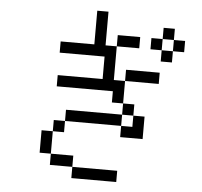

<svg xmlns="http://www.w3.org/2000/svg" viewBox="-61 -938 1121 1065"><g transform="rotate(5 500.0 -406.0)"><path d="M625 62.5V0H375V62.5ZM812.5 -500V-562.5H625V-500H562.5V-687.5H500V-875H437.5V-687.5H250V-625H500Q500 -625 500 -500H250V-437.5H562.5V-375H625V-312.5H312.5V-250H250V-187.5H187.5Q187.5 -187.5 187.5 -62.5H250V0H375V-62.5H250Q250 -62.5 250 -187.5H312.5V-250H625V-187.5H750Q750 -187.5 750 -312.5H687.5V-250H625V-312.5H687.5V-375H625Q625 -375 625 -500ZM687.5 -687.5V-750H562.5V-687.5ZM937.5 -687.5V-750H875V-687.5H812.5V-625H875V-687.5ZM812.5 -687.5V-750H750V-687.5ZM812.5 -750H875V-812.5H812.5Z"/></g></svg>

Font: BFUnifontExMono
Style: Regular
Weight: 500
Version: Version 15.0.06